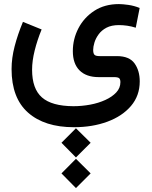

<svg xmlns="http://www.w3.org/2000/svg" viewBox="-20 -395 761 964"><path d="M288.6 321.8 361.3 249 435.1 321.8 361.3 395.5ZM288.6 475.6 361.3 402.3 435.1 475.6 361.3 549.3ZM189 -247.1Q167 -193.4 154.1 -141.4Q141.1 -89.4 141.1 -44.9Q141.1 50.8 190.7 94.2Q240.2 137.7 348.6 138.2Q391.1 138.2 432.9 130.4Q474.6 122.6 508.8 106.9Q543 91.3 563.7 69.1Q584.5 46.9 584.5 17.6Q584.5 3.4 578.4 -2.2Q572.3 -7.8 552.2 -7.8H475.6Q413.1 -7.8 379.4 -41.5Q345.7 -75.2 345.7 -138.2Q345.7 -199.2 373.8 -253.2Q401.9 -307.1 453.6 -340.8Q505.4 -374.5 577.1 -374.5Q595.2 -374.5 624.5 -370.4Q653.8 -366.2 681.2 -355L661.6 -255.9Q640.6 -262.7 618.7 -265.9Q596.7 -269 577.1 -269Q539.6 -269 514.6 -255.9Q489.7 -242.7 475.1 -222.4Q460.4 -202.1 454.1 -181.2Q447.8 -160.2 447.8 -144.5Q447.8 -127.4 453.9 -120.4Q460 -113.3 480.5 -113.3H568.4Q629.9 -112.8 655.8 -76.4Q681.6 -40 681.6 13.7Q681.6 85.4 637.7 137Q593.8 188.5 518.8 216.1Q443.8 243.7 351.1 243.7Q203.6 243.7 120.8 170.4Q38.1 97.2 38.1 -48.3Q38.1 -103.5 53.5 -162.6Q68.8 -221.7 95.2 -285.2Z"/></svg>

Font: Vazir Medium UI
Style: Medium-UI
Weight: 500
Designer: Saber Rastikerdar
Foundry: Saber Rastikerdar
Version: Version 30.0.0